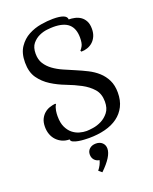

<svg xmlns="http://www.w3.org/2000/svg" viewBox="-191 -923 1027 1287"><g transform="rotate(-20 322.5 -280.0)"><path d="M573 -668Q573 -638 563 -615.5Q553 -593 536.5 -578Q520 -563 498.5 -555.5Q477 -548 454 -548L450 -557Q457 -562 467.5 -581Q478 -600 478 -640Q478 -704 443 -736Q408 -768 333 -768Q317 -768 288.5 -765Q260 -762 231.5 -749Q203 -736 182 -710.5Q161 -685 161 -639Q161 -597 179.5 -568Q198 -539 228 -517Q258 -495 296.5 -478Q335 -461 375.5 -444Q416 -427 454.5 -407.5Q493 -388 523 -361Q553 -334 571.5 -296.5Q590 -259 590 -207Q590 -151 569 -109.5Q548 -68 510.5 -40.5Q473 -13 420.5 0.5Q368 14 305 14Q294 14 273 13Q252 12 231 8.5Q210 5 194.5 -2Q179 -9 179 -22Q150 -22 127 -32.5Q104 -43 87 -61Q70 -79 61 -103.5Q52 -128 52 -157Q52 -190 63 -212.5Q74 -235 91 -249.5Q108 -264 129 -271Q150 -278 170 -280L174 -275Q168 -267 164.5 -256Q161 -245 159 -234Q157 -223 156.5 -212.5Q156 -202 156 -195Q156 -148 170.5 -117.5Q185 -87 207 -69Q229 -51 255.5 -43.5Q282 -36 306 -36Q322 -36 352.5 -40.5Q383 -45 413 -60Q443 -75 465.5 -103.5Q488 -132 488 -180Q488 -236 457.5 -270.5Q427 -305 381 -329.5Q335 -354 281 -374.5Q227 -395 181 -424Q135 -453 104.5 -496Q74 -539 74 -608Q74 -675 102.5 -717Q131 -759 173 -781.5Q215 -804 262.5 -812Q310 -820 349 -820Q448 -820 448 -780Q469 -780 491.5 -775Q514 -770 532 -757.5Q550 -745 561.5 -723.5Q573 -702 573 -668ZM271 120Q271 95 288.5 79.5Q306 64 334 64Q362 64 379 80Q396 96 396 122Q396 177 310 260L287 241Q313 208 320 177Q298 174 284.5 158.5Q271 143 271 120Z"/></g></svg>

Font: Milonga
Style: Regular
Weight: 400
Designer: Pablo Impallari, Brenda Gallo, Rodrigo Fuenzalida
Foundry: Pablo Impallari, Brenda Gallo, Rodrigo Fuenzalida
Version: Version 1.000; ttfautohint (v0.93) -l 8 -r 50 -G 200 -x 14 -